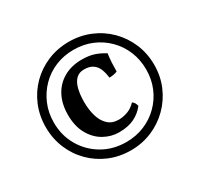

<svg xmlns="http://www.w3.org/2000/svg" viewBox="-145 -756 1096 1052"><g transform="rotate(-30 403.0 -230.0)"><path d="M403 -573Q474 -573 536.5 -547Q599 -521 646 -474Q693 -427 719.5 -364.5Q746 -302 746 -230Q746 -158 719.5 -96Q693 -34 646 13Q599 60 536.5 86.5Q474 113 403 113Q330 113 268 87Q206 61 159 14Q112 -33 86 -95.5Q60 -158 60 -230Q60 -302 86 -364.5Q112 -427 159 -474Q206 -521 268.5 -547Q331 -573 403 -573ZM414 -453Q459 -453 490.5 -443Q522 -433 556 -412Q552 -385 550.5 -356.5Q549 -328 549 -301Q539 -296 524.5 -293.5Q510 -291 498 -291Q495 -320 485.5 -345Q476 -370 455.5 -385Q435 -400 399 -400Q367 -400 347.5 -380Q328 -360 319.5 -324.5Q311 -289 311 -243Q311 -197 322.5 -156.5Q334 -116 360 -91Q386 -66 428 -66Q455 -66 483.5 -76Q512 -86 537 -112Q545 -107 550.5 -98Q556 -89 558 -78Q532 -44 492.5 -24.5Q453 -5 395 -5Q346 -5 301 -30Q256 -55 227.5 -105Q199 -155 199 -228Q199 -296 225.5 -346.5Q252 -397 301 -425Q350 -453 414 -453ZM403 -522Q341 -522 288 -500Q235 -478 195.5 -438Q156 -398 133.5 -345Q111 -292 111 -230Q111 -148 149.5 -82Q188 -16 254 22.5Q320 61 403 61Q465 61 518 39Q571 17 611 -23Q651 -63 673 -115.5Q695 -168 695 -230Q695 -292 673 -345Q651 -398 611 -438Q571 -478 518 -500Q465 -522 403 -522Z"/></g></svg>

Font: Vollkorn SemiBold
Style: Regular
Weight: 600
Designer: Friedrich Althausen
Foundry: Friedrich Althausen
Version: Version 5.000